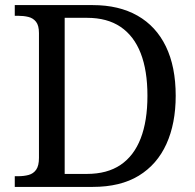

<svg xmlns="http://www.w3.org/2000/svg" viewBox="-20 -734 767 754"><path d="M38 0V-42H51Q74 -42 92.5 -47Q111 -52 122 -67.5Q133 -83 133 -114V-604Q133 -634 121.5 -648.5Q110 -663 91.5 -667.5Q73 -672 51 -672H38V-714H344Q447 -714 520 -672.5Q593 -631 631.5 -551.5Q670 -472 670 -358Q670 -249 633.5 -168.5Q597 -88 525 -44Q453 0 344 0ZM321 -51Q401 -51 453.5 -86.5Q506 -122 532.5 -190.5Q559 -259 559 -358Q559 -457 532.5 -525Q506 -593 453.5 -628.5Q401 -664 322 -664H234V-51Z"/></svg>

Font: Noto Serif Gurmukhi
Style: Regular
Weight: 400
Designer: Vaibhav Singh and the Monotype Design Team
Foundry: Monotype Imaging Inc.
Version: Version 2.003